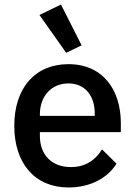

<svg xmlns="http://www.w3.org/2000/svg" viewBox="-20 -815 596 847"><path d="M272 -582 340 -615 249 -795 154 -749ZM282 12C379 12 455 -30 494 -93L430 -156C400 -108 357 -78 293 -78C205 -78 156 -135 156 -215V-232H513V-273C513 -417 435 -532 282 -532C134 -532 43 -426 43 -260C43 -94 134 12 282 12ZM282 -447C354 -447 398 -394 398 -314V-304H156V-311C156 -391 207 -447 282 -447Z"/></svg>

Font: IBM Plex Thai Looped Medium
Style: Regular
Weight: 500
Designer: Mike Abbink, Paul van der Laan, Pieter van Rosmalen, Ben Mitchell, Mark Frömberg
Foundry: Bold Monday
Version: Version 1.0